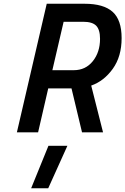

<svg xmlns="http://www.w3.org/2000/svg" viewBox="-20 -705 668 1023"><path d="M238 72H339L237 298H146ZM229 -685H431Q532 -685 580 -642Q628 -599 628 -502Q628 -404 581 -338.5Q534 -273 466 -249L529 0H417L361 -234H237L183 0H70ZM373 -331Q436 -331 474.5 -379Q513 -427 513 -498Q513 -547 492.5 -568Q472 -589 423 -589H319L259 -331Z"/></svg>

Font: Cairo SemiBold
Style: Italic
Weight: 600
Italic angle: -13°
Designer: Mohamed Gaber, Accademia di Belle Arti di Urbino and others
Foundry: Kief Type Foundry, Accademia di Belle Arti di Urbino and others
Version: Version 3.011